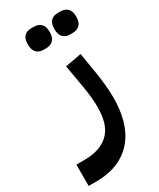

<svg xmlns="http://www.w3.org/2000/svg" viewBox="-255 -581 729 883"><g transform="rotate(-30 110.0 -140.0)"><path d="M-60 127H-22Q29 127 63 114Q97 101 118 77.5Q139 54 148 21Q157 -12 157 -53Q157 -80 154 -109Q151 -138 146 -167L125 -288L211 -304L225 -220Q242 -123 242 -54Q242 8 227.5 61.5Q213 115 181 155Q149 195 99 217.5Q49 240 -21 240H-60ZM214 -406Q191 -406 177.5 -420Q164 -434 164 -463Q164 -493 177.5 -506.5Q191 -520 214 -520H229Q252 -520 266 -506.5Q280 -493 280 -463Q280 -434 266 -420Q252 -406 229 -406ZM73 -406Q50 -406 36.5 -420Q23 -434 23 -463Q23 -493 36.5 -506.5Q50 -520 73 -520H88Q111 -520 125 -506.5Q139 -493 139 -463Q139 -434 125 -420Q111 -406 88 -406Z"/></g></svg>

Font: IBM Plex Arabic Medium
Style: Regular
Weight: 500
Designer: Mike Abbink, Paul van der Laan, Pieter van Rosmalen, Wael Morcos, Khajak Apelian
Foundry: Bold Monday
Version: Version 1.0